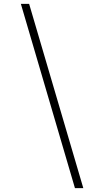

<svg xmlns="http://www.w3.org/2000/svg" viewBox="-20 -802 484 999"><path d="M370 177 88.5 -782H131.5L413.5 177Z"/></svg>

Font: Merriweather 144pt Medium
Style: Italic
Weight: 500
Italic angle: -7.8°
Version: Version 2.101